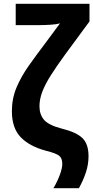

<svg xmlns="http://www.w3.org/2000/svg" viewBox="-20 -780 487 1002"><path d="M259 202Q280 166 292.5 132Q305 98 305 75Q305 46 289 33Q273 20 221 7Q134 -16 88 -64Q42 -112 42 -200Q42 -266 66.5 -324Q91 -382 131.5 -439Q172 -496 219 -558L293 -658Q275 -653 245 -651Q215 -649 193 -649H62V-760H447V-668L321 -497Q275 -434 245 -386.5Q215 -339 200.5 -300.5Q186 -262 186 -225Q186 -183 209.5 -155Q233 -127 302 -109Q379 -90 410.5 -59Q442 -28 442 35Q442 78 428.5 119Q415 160 392 202Z"/></svg>

Font: Noto Sans SemiCondensed
Style: Bold
Weight: 700
Width: 4
Designer: Monotype Design Team
Foundry: Monotype Imaging Inc.
Version: Version 2.013; ttfautohint (v1.8.4.7-5d5b)